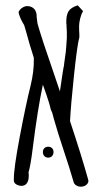

<svg xmlns="http://www.w3.org/2000/svg" viewBox="-20 -695 383 721"><path d="M312 -16Q312 -9 306.5 -3Q301 3 292 5Q289 6 283 6Q274 6 266 1Q258 -4 256 -13Q243 -59 215 -143Q201 -184 183 -246L176 -272L171 -283L165 -306Q155 -339 141 -377Q121 -283 103 -139Q95 -74 87 -47Q88 -45 88 -36Q88 1 62 3Q50 3 40.5 -3Q31 -9 32 -20Q31 -59 54 -180.5Q77 -302 95 -374Q108 -428 107 -472V-478Q90 -531 78 -576L71 -600Q50 -635 50 -651Q57 -665 74 -671Q77 -672 83 -672Q94 -672 103 -666Q112 -660 115 -650Q118 -644 118 -628L121 -606Q136 -552 187 -405L205 -352Q219 -450 220 -446Q220 -450 221 -456.5Q222 -463 223 -471Q228 -502 229 -523Q232 -556 231 -576Q231 -585 230 -593Q230 -605 229 -608Q228 -637 237 -652Q246 -667 272 -675L292 -653Q285 -642 281 -625.5Q277 -609 277 -597Q277 -579 278 -566V-555Q270 -527 258 -413.5Q246 -300 243 -240Q285 -114 311 -21ZM141 -124Q141 -133 146.5 -138.5Q152 -144 161 -144Q170 -144 175.5 -138.5Q181 -133 181 -124Q181 -115 175.5 -109Q170 -103 161 -103Q152 -103 146.5 -109Q141 -115 141 -124Z"/></svg>

Font: Amatic SC
Style: Bold
Weight: 700
Designer: Multiple Designers
Foundry: Vernon Adams
Version: Version 2.505